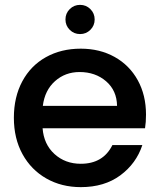

<svg xmlns="http://www.w3.org/2000/svg" viewBox="-20 -760 657 789"><path d="M309 -620Q284 -620 266.5 -637.5Q249 -655 249 -680Q249 -705 266.5 -722.5Q284 -740 309 -740Q334 -740 351.5 -722.5Q369 -705 369 -680Q369 -655 351.5 -637.5Q334 -620 309 -620ZM580 -289Q580 -258 576 -233H155Q160 -167 204 -127Q248 -87 312 -87Q404 -87 442 -164H565Q540 -88 474.5 -39.5Q409 9 312 9Q233 9 170.5 -26.5Q108 -62 72.5 -126.5Q37 -191 37 -276Q37 -361 71.5 -425.5Q106 -490 168.5 -525Q231 -560 312 -560Q390 -560 451 -526Q512 -492 546 -430.5Q580 -369 580 -289ZM461 -325Q460 -388 416 -426Q372 -464 307 -464Q248 -464 206 -426.5Q164 -389 156 -325Z"/></svg>

Font: Fz Poppins Med
Style: Regular
Weight: 500
Designer: Ninad Kale (Devanagari), Jonny Pinhorn (Latin)
Foundry: Indian Type Foundry
Version: Vit hóa bi Vntype.Com & FontZin.Com